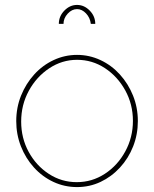

<svg xmlns="http://www.w3.org/2000/svg" viewBox="-20 -750 626 780"><path d="M293 10Q242 10 197 -11Q152 -32 118 -69.5Q84 -107 65 -155.5Q46 -204 46 -258Q46 -313 65.5 -361.5Q85 -410 119 -447.5Q153 -485 198 -506Q243 -527 293 -527Q343 -527 388 -506Q433 -485 467 -447.5Q501 -410 520.5 -361.5Q540 -313 540 -258Q540 -204 521 -155.5Q502 -107 467.5 -69.5Q433 -32 388.5 -11Q344 10 293 10ZM66 -256Q66 -189 96.5 -133Q127 -77 178.5 -43.5Q230 -10 292 -10Q354 -10 406 -44Q458 -78 489 -135Q520 -192 520 -259Q520 -326 489 -382.5Q458 -439 406.5 -473Q355 -507 293 -507Q232 -507 180 -472.5Q128 -438 97 -381Q66 -324 66 -256ZM293 -713Q272 -713 255 -694.5Q238 -676 238 -653H219Q219 -684 241.5 -707Q264 -730 293 -730Q322 -730 344.5 -707Q367 -684 367 -653H349Q346 -678 329.5 -695.5Q313 -713 293 -713Z"/></svg>

Font: Raleway Thin Thin
Style: Regular
Weight: 250
Version: Version 4.026